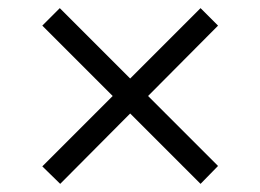

<svg xmlns="http://www.w3.org/2000/svg" viewBox="-20 -636 640 472"><path d="M473 -184 516 -228 344 -400 516 -573 473 -616 300 -443 127 -616 84 -573 257 -400 84 -227 128 -184 300 -357Z"/></svg>

Font: Victor Mono Thin Light
Style: Regular
Weight: 300
Monospace: yes
Version: Version 1.561;gftools[0.9.30]